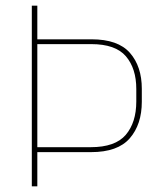

<svg xmlns="http://www.w3.org/2000/svg" viewBox="-20 -659 576 679"><path d="M102.5 -121V-138.5H301Q387.5 -138.5 424.8 -182.2Q462 -226 462 -300V-344Q462 -417 425.2 -460Q388.5 -503 302.5 -503H101.5V-520H303.5Q397.5 -520 439.5 -472Q481.5 -424 481.5 -345V-299Q481.5 -219 439 -170Q396.5 -121 302 -121ZM92.5 0V-639H112V-515V-508V-134V-127V0Z"/></svg>

Font: Anek Odia Medium Thin
Style: Regular
Weight: 250
Version: Version 1.003